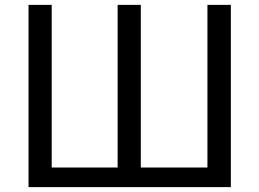

<svg xmlns="http://www.w3.org/2000/svg" viewBox="-20 -765 1060 785"><path d="M96.7 0V-745.1H191.4V-80.1H460.9V-745.1H555.7V-80.1H828.1V-745.1H923.8V0Z"/></svg>

Font: Gothic A1 Medium
Style: Regular
Weight: 500
Designer: HanYang I&C Co.,Ltd.
Foundry: HanYang I&C Co.,Ltd.
Version: Version 2.50